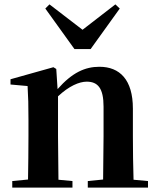

<svg xmlns="http://www.w3.org/2000/svg" viewBox="-20 -857 725 877"><path d="M206 -837 187 -818 320 -633H394L527 -818L507 -837L357 -721ZM450 0H656V-30L590 -36C588 -93 587 -177 587 -235V-361C587 -493 527 -552 434 -552C369 -552 310 -526 243 -450L237 -542L224 -550L28 -495V-471L106 -464C109 -415 110 -376 110 -310V-235C110 -180 109 -94 108 -37L36 -30V0H311V-30L247 -36L245 -235V-417C295 -464 342 -484 376 -484C427 -484 453 -454 453 -370V-235L451 -37L381 -30V0Z"/></svg>

Font: Noto Serif CJK TC
Style: Bold
Weight: 700
Designer: Ryoko NISHIZUKA 西塚涼子 (kana & ideographs); Frank Grießhammer (Latin, Greek & Cyrillic); Wenlong ZHANG 张文龙 (bopomofo); San
Foundry: Adobe
Version: Version 2.001;hotconv 1.1.0;makeotfexe 2.6.0